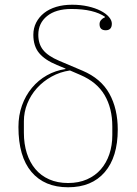

<svg xmlns="http://www.w3.org/2000/svg" viewBox="-20 -780 578 812"><path d="M268 12Q168 12 113 -53Q58 -118 58 -243Q58 -292 73 -334Q88 -376 115 -408.5Q142 -441 178.5 -461.5Q215 -482 257 -488V-490L221 -505Q170 -526 145.5 -555.5Q121 -585 121 -633Q121 -661 133 -684.5Q145 -708 166.5 -725Q188 -742 218 -751Q248 -760 285 -760Q321 -760 352 -753Q383 -746 405.5 -734.5Q428 -723 440.5 -708.5Q453 -694 453 -680Q453 -652 427 -652Q401 -652 401 -678Q401 -688 407.5 -695.5Q414 -703 424 -707V-709Q401 -725 365.5 -733.5Q330 -742 282 -742Q216 -742 179 -712Q142 -682 142 -633Q142 -594 162.5 -568.5Q183 -543 230 -523L329 -481Q407 -448 442.5 -384Q478 -320 478 -232Q478 -116 423 -52Q368 12 268 12ZM268 -6Q313 -6 348 -21.5Q383 -37 406.5 -64Q430 -91 442.5 -128Q455 -165 455 -209V-245Q455 -322 422.5 -377.5Q390 -433 320 -463L276 -482Q234 -476 198 -456Q162 -436 136 -407Q110 -378 95.5 -342Q81 -306 81 -267V-219Q81 -171 93.5 -132Q106 -93 129.5 -65Q153 -37 188 -21.5Q223 -6 268 -6Z"/></svg>

Font: IBM Plex Serif Thin
Style: Regular
Weight: 100
Designer: Mike Abbink, Paul van der Laan, Pieter van Rosmalen
Foundry: Bold Monday
Version: Version 3.001